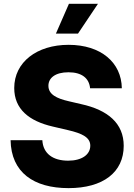

<svg xmlns="http://www.w3.org/2000/svg" viewBox="-20 -971 700 1001"><path d="M337.4 9.8C517.6 9.8 625 -72.8 625 -210.9C625 -327.1 543.5 -397.5 402.8 -428.2L339.8 -442.9C274.9 -457.5 232.4 -479 232.4 -523.9C232.4 -564.5 268.1 -594.2 336.9 -594.2C406.2 -594.2 444.8 -563.5 449.7 -510.7H615.2C613.3 -645.5 505.9 -737.3 337.4 -737.3C172.4 -737.3 54.2 -647 54.2 -512.2C54.2 -402.8 130.4 -339.8 255.9 -311L333 -293C412.6 -274.9 450.7 -252.9 450.7 -211.4C450.7 -165 406.7 -133.3 335.4 -133.3C256.8 -133.3 204.6 -169.4 200.7 -240.2H35.2C38.1 -72.3 155.3 9.8 337.4 9.8ZM271.5 -795.9H386.7L490.7 -951.2H339.4Z"/></svg>

Font: Inter ExtraBold
Style: Regular
Weight: 800
Designer: Rasmus Andersson
Foundry: rsms
Version: Version 4.001;git-9221beed3